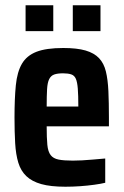

<svg xmlns="http://www.w3.org/2000/svg" viewBox="-20 -700 469 728"><path d="M228 8Q172 8 136.5 -2Q101 -12 80 -32Q59 -52 49.5 -83Q40 -114 37.5 -157Q35 -200 35 -254Q35 -326 40 -376.5Q45 -427 63 -458Q81 -489 118 -503.5Q155 -518 220 -518Q272 -518 304.5 -508.5Q337 -499 355.5 -479.5Q374 -460 381.5 -429Q389 -398 391 -354.5Q393 -311 393 -255V-221H157Q157 -177 159.5 -151Q162 -125 172 -112Q182 -99 202 -95Q222 -91 256 -91Q273 -91 291.5 -92Q310 -93 332.5 -95Q355 -97 379 -99V-7Q363 -3 337.5 0.5Q312 4 284 6Q256 8 228 8ZM277 -280V-296Q277 -339 275 -364Q273 -389 267.5 -401.5Q262 -414 250 -418Q238 -422 219 -422Q198 -422 185.5 -417.5Q173 -413 166.5 -400Q160 -387 158.5 -362Q157 -337 157 -296H292ZM77 -582V-680H182V-582ZM256 -582V-680H361V-582Z"/></svg>

Font: Saira Condensed
Style: Bold
Weight: 700
Width: 3
Designer: Hector Gatti with collaboration of the Omnibus-Type team
Foundry: Omnibus-Type
Version: Version 1.101